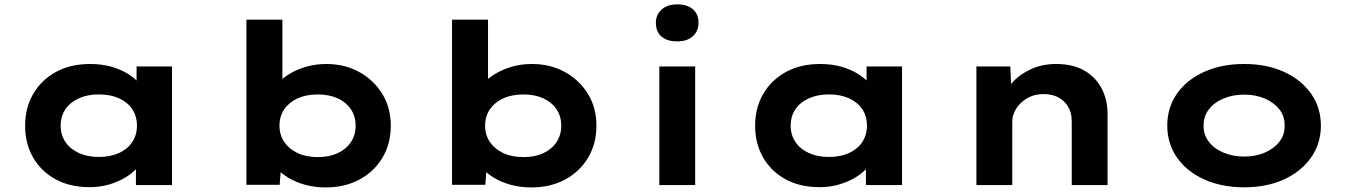

<svg xmlns="http://www.w3.org/2000/svg" viewBox="-20 -828 6033 859"><path d="M380.5 9.4Q293 9.4 228.3 -26.1Q163.7 -61.6 128 -123.6Q92.4 -185.6 92.4 -265.3Q92.4 -346.4 129.2 -408.8Q166 -471.2 231 -506.5Q295.9 -541.7 383.5 -541.7Q434.2 -541.7 476.9 -529.9Q519.5 -518 551.5 -498Q583.6 -478.1 604 -454.4Q624.3 -430.6 629.4 -408.1L591 -405.1V-530.7H749.6V0H588.1V-142.4L621.2 -133.1Q617.9 -107 597.5 -81.8Q577.1 -56.6 544.6 -36.2Q512.2 -15.9 470.3 -3.2Q428.4 9.4 380.5 9.4ZM422.3 -125.8Q474.6 -125.8 512.9 -143.5Q551.2 -161.3 572 -192.9Q592.7 -224.5 592.7 -265.3Q592.7 -307.7 572 -339.1Q551.2 -370.5 512.9 -388Q474.6 -405.6 422.3 -405.6Q371.1 -405.6 332.5 -388Q293.9 -370.5 272.6 -339.1Q251.4 -307.7 251.4 -265.3Q251.4 -224.5 272.6 -192.9Q293.9 -161.3 332.5 -143.5Q371.1 -125.8 422.3 -125.8Z M1437.4 10.6Q1388.7 10.6 1346 -1Q1303.3 -12.6 1270.9 -32.2Q1238.6 -51.8 1217.7 -74.8Q1196.9 -97.7 1190.9 -119.4L1240.5 -123.5L1231.3 -1.3H1082.4V-740H1243.4V-404.4L1195.7 -409.3Q1202.9 -432.6 1223.6 -455.7Q1244.3 -478.9 1277 -498.4Q1309.7 -517.9 1350.9 -529.8Q1392.2 -541.7 1440.3 -541.7Q1521.6 -541.7 1586.6 -506.2Q1651.7 -470.6 1690.1 -408.4Q1728.4 -346.3 1728.4 -265.7Q1728.4 -185 1691.1 -122.4Q1653.7 -59.9 1587.9 -24.6Q1522.2 10.6 1437.4 10.6ZM1402.2 -125.2Q1453.4 -125.2 1491.2 -142.9Q1529.1 -160.7 1550 -192.3Q1571 -223.9 1571 -265.7Q1571 -308.1 1549.7 -339.5Q1528.5 -370.9 1490.7 -388.1Q1452.9 -405.4 1402.2 -405.4Q1349.9 -405.4 1311.9 -388.1Q1273.9 -370.9 1252.1 -339.5Q1230.4 -308.1 1230.4 -265.7Q1230.4 -223.9 1252.1 -192.3Q1273.9 -160.7 1311.9 -142.9Q1349.9 -125.2 1402.2 -125.2Z M2357.4 10.6Q2308.7 10.6 2266 -1Q2223.3 -12.6 2190.9 -32.2Q2158.6 -51.8 2137.7 -74.8Q2116.9 -97.7 2110.9 -119.4L2160.5 -123.5L2151.3 -1.3H2002.4V-740H2163.4V-404.4L2115.7 -409.3Q2122.9 -432.6 2143.6 -455.7Q2164.3 -478.9 2197 -498.4Q2229.7 -517.9 2270.9 -529.8Q2312.2 -541.7 2360.3 -541.7Q2441.6 -541.7 2506.6 -506.2Q2571.7 -470.6 2610.1 -408.4Q2648.4 -346.3 2648.4 -265.7Q2648.4 -185 2611.1 -122.4Q2573.7 -59.9 2507.9 -24.6Q2442.2 10.6 2357.4 10.6ZM2322.2 -125.2Q2373.4 -125.2 2411.2 -142.9Q2449.1 -160.7 2470 -192.3Q2491 -223.9 2491 -265.7Q2491 -308.1 2469.7 -339.5Q2448.5 -370.9 2410.7 -388.1Q2372.9 -405.4 2322.2 -405.4Q2269.9 -405.4 2231.9 -388.1Q2193.9 -370.9 2172.1 -339.5Q2150.4 -308.1 2150.4 -265.7Q2150.4 -223.9 2172.1 -192.3Q2193.9 -160.7 2231.9 -142.9Q2269.9 -125.2 2322.2 -125.2Z M2929.8 0V-530.7H3090.2V0ZM3009.7 -642.8Q2964.6 -642.8 2939.5 -664.4Q2914.3 -686 2914.3 -725.6Q2914.3 -762.1 2940 -785.3Q2965.6 -808.4 3009.7 -808.4Q3054.7 -808.4 3079.9 -786.8Q3105.1 -765.2 3105.1 -725.6Q3105.1 -689.2 3079.7 -666Q3054.3 -642.8 3009.7 -642.8Z M3646.5 9.4Q3559 9.4 3494.3 -26.1Q3429.7 -61.6 3394 -123.6Q3358.4 -185.6 3358.4 -265.3Q3358.4 -346.4 3395.2 -408.8Q3432 -471.2 3497 -506.5Q3561.9 -541.7 3649.5 -541.7Q3700.2 -541.7 3742.9 -529.9Q3785.5 -518 3817.5 -498Q3849.6 -478.1 3870 -454.4Q3890.3 -430.6 3895.4 -408.1L3857 -405.1V-530.7H4015.6V0H3854.1V-142.4L3887.2 -133.1Q3883.9 -107 3863.5 -81.8Q3843.1 -56.6 3810.6 -36.2Q3778.2 -15.9 3736.3 -3.2Q3694.4 9.4 3646.5 9.4ZM3688.3 -125.8Q3740.6 -125.8 3778.9 -143.5Q3817.2 -161.3 3838 -192.9Q3858.7 -224.5 3858.7 -265.3Q3858.7 -307.7 3838 -339.1Q3817.2 -370.5 3778.9 -388Q3740.6 -405.6 3688.3 -405.6Q3637.1 -405.6 3598.5 -388Q3559.9 -370.5 3538.6 -339.1Q3517.4 -307.7 3517.4 -265.3Q3517.4 -224.5 3538.6 -192.9Q3559.9 -161.3 3598.5 -143.5Q3637.1 -125.8 3688.3 -125.8Z M4348.4 0V-530.7H4500.2L4505.9 -393.7L4463.2 -383.6Q4478.6 -425.6 4511.4 -461.2Q4544.3 -496.9 4594.1 -519.3Q4643.9 -541.7 4705.3 -541.7Q4779.6 -541.7 4830.6 -512.7Q4881.6 -483.6 4908.5 -432.8Q4935.3 -382 4935.3 -317V0H4774.9V-286.9Q4774.9 -323.5 4758.7 -350.6Q4742.5 -377.7 4714.6 -392.4Q4686.7 -407.1 4649.6 -407.1Q4615.9 -407.1 4590.1 -395.7Q4564.3 -384.3 4545.8 -365.8Q4527.3 -347.3 4518.1 -326Q4508.8 -304.7 4508.8 -283.8V0H4429.1Q4391.7 0 4371.6 0Q4351.4 0 4348.4 0Z M5546.2 10Q5445.5 10 5367.4 -25.3Q5289.3 -60.6 5245.8 -123.1Q5202.3 -185.7 5202.3 -265.9Q5202.3 -347 5245.8 -409.1Q5289.3 -471.2 5367.4 -506.5Q5445.5 -541.7 5546.2 -541.7Q5647.5 -541.7 5724.6 -506.5Q5801.6 -471.2 5845.6 -409.1Q5889.6 -347 5889.6 -265.9Q5889.6 -185.7 5845.6 -123.1Q5801.6 -60.6 5724.6 -25.3Q5647.5 10 5546.2 10ZM5546.8 -127.6Q5597.7 -127.6 5638.6 -145.2Q5679.4 -162.7 5704 -194Q5728.6 -225.4 5727.2 -265.9Q5728.6 -307.4 5704 -338.5Q5679.4 -369.6 5638.6 -387.1Q5597.7 -404.7 5546.8 -404.7Q5495.7 -404.7 5453.8 -387.1Q5411.9 -369.6 5388.1 -338.3Q5364.3 -307 5364.7 -265.9Q5364.3 -225.4 5388.1 -194Q5411.9 -162.7 5453.8 -145.2Q5495.7 -127.6 5546.8 -127.6Z"/></svg>

Font: Lexend Peta
Style: Regular
Weight: 400
Designer: Bonnie Shaver-Troup, Thomas Jockin
Foundry: Lexend
Version: Version 1.007